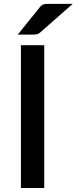

<svg xmlns="http://www.w3.org/2000/svg" viewBox="-20 -948 386 968"><path d="M203 0V-720H85.5V0ZM346.5 -928.5H226.5C220.5 -928.5 215.2 -928.3 210.8 -928C206.2 -927.7 202.2 -926.8 198.5 -925.5C194.8 -924.2 191.5 -922.3 188.5 -920C185.5 -917.7 182.5 -914.3 179.5 -910L69.5 -773.5H147C155 -773.5 161.7 -774.2 167 -775.5C172.3 -776.8 178 -780.2 184 -785.5Z"/></svg>

Font: Lato Semibold
Style: Regular
Weight: 600
Designer: Lukasz Dziedzic
Foundry: tyPoland Lukasz Dziedzic
Version: Version 2.006; 2014-01-15